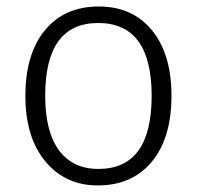

<svg xmlns="http://www.w3.org/2000/svg" viewBox="-20 -561 606 591"><path d="M280.8 9.8Q181.2 9.8 119.6 -64.2Q58.1 -138.2 58.1 -266.1Q58.1 -394.5 118.2 -467.8Q178.2 -541 284.2 -541Q387.7 -541 447.8 -467.8Q507.8 -394.5 507.8 -266.1Q507.8 -136.2 447.3 -63.2Q386.7 9.8 280.8 9.8ZM283.2 -41Q446.8 -41 446.8 -266.1Q446.8 -490.2 282.2 -490.2Q119.1 -490.2 119.1 -266.1Q119.1 -156.2 161.4 -98.6Q203.6 -41 283.2 -41Z"/></svg>

Font: Droid Sans TV
Style: Regular
Weight: 300
Version: Version 1.00